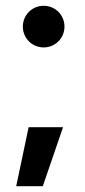

<svg xmlns="http://www.w3.org/2000/svg" viewBox="-20 -499 294 664"><path d="M59 -407C59 -367 91 -335 131 -335C171 -335 203 -367 203 -407C203 -447 171 -479 131 -479C91 -479 59 -447 59 -407ZM79 -59 36 145H128L198 -59Z"/></svg>

Font: sklik
Style: Regular
Weight: 400
Designer: Joe Prince
Foundry: Joe Prince
Version: Version 1.001